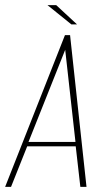

<svg xmlns="http://www.w3.org/2000/svg" viewBox="-38 -728 410 748"><path d="M-18 0 215 -591H235L299 0H275L257 -158H68L5 0ZM73 -175H256L216 -534ZM240 -633 147 -708H181L262 -633Z"/></svg>

Font: Alumni Sans Thin
Style: Italic
Weight: 100
Italic angle: -8°
Designer: Robert E. Leuschke
Foundry: Robert E. Leuschke
Version: Version 1.016